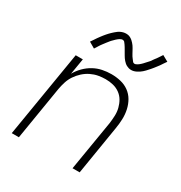

<svg xmlns="http://www.w3.org/2000/svg" viewBox="-175 -877 949 1004"><g transform="rotate(30 300.0 -375.0)"><path d="M39 0 125 -520H168L152 -424Q166 -449 186.5 -469.5Q207 -490 231.5 -503.5Q256 -517 283 -522.5Q310 -528 337 -528Q366 -528 393.5 -521.5Q421 -515 443 -499Q465 -483 478.5 -459.5Q492 -436 498 -408.5Q504 -381 503 -352Q502 -323 497 -294L449 0H406L456 -301Q459 -324 460 -347.5Q461 -371 455.5 -393Q450 -415 439 -434Q428 -453 410 -466Q392 -479 370 -484.5Q348 -490 324 -490Q302 -490 280 -486Q258 -482 236.5 -471.5Q215 -461 197 -444.5Q179 -428 166 -408.5Q153 -389 146 -367Q139 -345 135 -323L82 0ZM414 -598Q406 -598 399 -600Q392 -602 385.5 -605.5Q379 -609 374 -613.5Q369 -618 364 -623.5Q359 -629 355 -635Q351 -641 347.5 -647Q344 -653 340.5 -659Q337 -665 333 -672Q329 -679 325 -685.5Q321 -692 317.5 -697Q314 -702 309.5 -707.5Q305 -713 297 -713Q293 -713 288 -711Q283 -709 279.5 -706.5Q276 -704 272 -701Q268 -698 264 -694Q260 -690 257.5 -687.5Q255 -685 252.5 -682.5Q250 -680 247 -677Q244 -674 241.5 -670.5Q239 -667 236 -663.5Q233 -660 230 -656Q227 -652 224 -648Q221 -644 217.5 -639.5Q214 -635 210.5 -630Q207 -625 204 -620Q201 -615 197.5 -609.5Q194 -604 190 -598L154 -619Q161 -628 166 -636.5Q171 -645 177 -653Q183 -661 188 -668Q193 -675 198 -681Q203 -687 208 -693Q213 -699 218 -704Q223 -709 227.5 -713.5Q232 -718 239 -724Q246 -730 252 -734.5Q258 -739 265.5 -742.5Q273 -746 281 -748Q289 -750 297 -750Q305 -750 311.5 -748.5Q318 -747 325 -743Q332 -739 337 -734.5Q342 -730 347 -724.5Q352 -719 356 -713.5Q360 -708 363.5 -701.5Q367 -695 370.5 -689Q374 -683 377.5 -676Q381 -669 385 -663Q389 -657 393 -652Q397 -647 401.5 -641Q406 -635 414 -635Q418 -635 423 -637.5Q428 -640 431 -642Q434 -644 438 -647Q442 -650 446.5 -654.5Q451 -659 453 -661Q455 -663 457.5 -666Q460 -669 463 -672Q466 -675 468.5 -678Q471 -681 474.5 -684.5Q478 -688 481 -692Q484 -696 486.5 -700.5Q489 -705 493 -709.5Q497 -714 500 -718.5Q503 -723 506.5 -728Q510 -733 513.5 -738.5Q517 -744 521 -750L557 -730Q550 -721 544.5 -712Q539 -703 533.5 -695.5Q528 -688 522.5 -681Q517 -674 512 -667.5Q507 -661 502 -655.5Q497 -650 492.5 -645Q488 -640 483.5 -635Q479 -630 472 -624Q465 -618 459 -614Q453 -610 445 -606Q437 -602 429.5 -600Q422 -598 414 -598Z"/></g></svg>

Font: Iosevka Extralight Extended
Style: Italic
Weight: 200
Width: 7
Italic angle: -9°
Monospace: yes
Designer: Belleve Invis
Foundry: Belleve Invis
Version: Version 32.5.0; ttfautohint (v1.8.4)